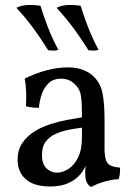

<svg xmlns="http://www.w3.org/2000/svg" viewBox="-20 -735 538 764"><path d="M343 9Q332 4 325.5 -9Q319 -22 319 -50Q319 -59 320 -71.5Q321 -84 324 -94H326Q323 -78 312.5 -59.5Q302 -41 285 -27Q268 -12 242 -2.5Q216 7 179 7Q116 7 83 -21.5Q50 -50 50 -99Q50 -138 68.5 -165.5Q87 -193 116.5 -211.5Q146 -230 180.5 -241Q215 -252 248 -258Q281 -264 306 -268Q306 -309 304.5 -332Q303 -355 298.5 -368.5Q294 -382 285 -392Q273 -407 257.5 -414.5Q242 -422 223 -422Q190 -422 171 -401.5Q152 -381 144 -354Q136 -327 135 -306Q124 -306 107.5 -307.5Q91 -309 83 -313Q85 -338 84 -369Q83 -400 78 -422Q119 -443 164.5 -455Q210 -467 248 -467Q285 -467 311.5 -456.5Q338 -446 354 -429Q380 -404 388 -363.5Q396 -323 396 -256V-146Q396 -118 400.5 -101.5Q405 -85 418 -77.5Q431 -70 458 -68Q458 -58 457 -45.5Q456 -33 452 -22Q427 -21 396.5 -12.5Q366 -4 343 9ZM207 -48Q229 -48 252 -62.5Q275 -77 290.5 -108Q306 -139 306 -189V-227Q281 -224 253 -218.5Q225 -213 201 -202Q177 -191 162 -171.5Q147 -152 147 -119Q147 -82 165 -65Q183 -48 207 -48ZM332 -535Q298 -589 267.5 -629.5Q237 -670 205 -704Q225 -714 250.5 -715Q276 -716 301 -712Q314 -669 331 -625.5Q348 -582 372 -537Q363 -533 352.5 -533.5Q342 -534 332 -535ZM172 -535Q138 -589 107.5 -629.5Q77 -670 45 -704Q65 -714 90.5 -715Q116 -716 141 -712Q154 -669 171 -625.5Q188 -582 212 -537Q203 -533 192.5 -533.5Q182 -534 172 -535Z"/></svg>

Font: Vollkorn
Style: Regular
Weight: 400
Designer: Friedrich Althausen
Foundry: Friedrich Althausen
Version: Version 5.001